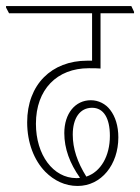

<svg xmlns="http://www.w3.org/2000/svg" viewBox="-39 -642 464 636"><path d="M218 -26C297 -26 353 -97 353 -187C353 -225 343 -256 326 -278C311 -298 287 -310 262 -310C210 -310 174 -266 174 -201C174 -150 192 -101 226 -53C222 -52 218 -52 214 -52C137 -52 80 -129 80 -232C80 -346 150 -416 255 -416C271 -416 285 -416 294 -415V-598H405V-603L396 -622H-19V-617L-9 -598H266V-441C260 -441 254 -441 250 -441C132 -441 51 -362 51 -237C51 -169 74 -111 111 -73C140 -44 176 -26 218 -26ZM202 -196C202 -251 226 -285 266 -285C304 -285 325 -251 325 -192C325 -125 295 -73 247 -57C217 -105 202 -150 202 -196Z"/></svg>

Font: Noto Serif Devanagari ExtraCondensed Thin
Style: Regular
Weight: 100
Width: 2
Designer: Universal Thirst, Indian Type Foundry and the Monotype Design Team
Foundry: Monotype Imaging Inc.
Version: Version 2.004